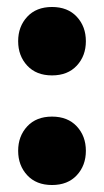

<svg xmlns="http://www.w3.org/2000/svg" viewBox="-20 -513 298 550"><path d="M32 -395Q32 -437 58 -465Q84 -493 129 -493Q174 -493 200 -465Q226 -437 226 -395Q226 -353 200 -325Q174 -297 129 -297Q84 -297 58 -325Q32 -353 32 -395ZM32 -81Q32 -123 58 -151Q84 -179 129 -179Q174 -179 200 -151Q226 -123 226 -81Q226 -39 200 -11Q174 17 129 17Q84 17 58 -11Q32 -39 32 -81Z"/></svg>

Font: Baloo Thambi
Style: Regular
Weight: 400
Designer: Aadarsh Rajan and Ek Type
Foundry: Ek Type
Version: Version 1.443;PS 1.000;hotconv 16.6.51;makeotf.lib2.5.65220;